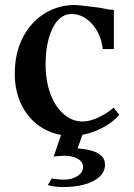

<svg xmlns="http://www.w3.org/2000/svg" viewBox="-20 -537 544 779"><path d="M271 14Q204 14 151.5 -18Q99 -50 69.5 -107Q40 -164 40 -238Q40 -318 70 -379.5Q100 -441 153.5 -477.5Q207 -514 278 -517Q292 -517 320 -513.5Q348 -510 382 -506Q400 -502 415.5 -499.5Q431 -497 442 -497V-338H397Q393 -377 375 -409.5Q357 -442 329 -461.5Q301 -481 267 -480Q237 -479 214 -453.5Q191 -428 178 -382Q165 -336 165 -277Q165 -209 184.5 -156.5Q204 -104 238.5 -74Q273 -44 316 -44Q343 -44 378 -60Q413 -76 441 -100L464 -71Q432 -34 378 -10Q324 14 271 14ZM235 222Q219 222 203 220Q187 218 174 214L190 187Q203 189 215.5 190.5Q228 192 238 192Q271 192 294 177.5Q317 163 317 141Q317 126 306.5 115.5Q296 105 278.5 100Q261 95 240 95Q232 95 220.5 96Q209 97 198 98L238 -20H325L291 76L287 65Q318 66 345 72.5Q372 79 389 93Q406 107 406 131Q406 160 383.5 180.5Q361 201 322.5 211.5Q284 222 235 222Z"/></svg>

Font: Wittgenstein SemiBold
Style: Regular
Weight: 600
Designer: Jörg Drees
Foundry: Jörg Drees
Version: Version 1.500